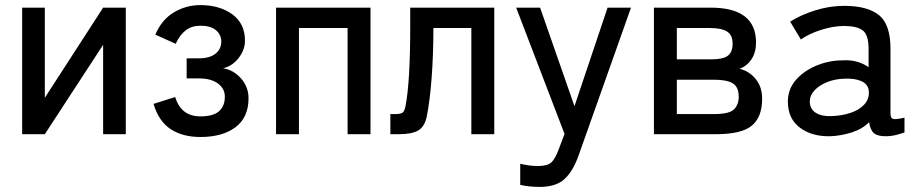

<svg xmlns="http://www.w3.org/2000/svg" viewBox="-20 -527 3606 754"><path d="M67 0V-497H156V-143L385 -497H474V0H385V-351L156 0Z M767 11Q697 11 650 -20Q603 -51 583 -119L668 -146Q691 -70 767 -70Q818 -70 840.5 -90.5Q863 -111 863 -147Q863 -179 836 -199Q809 -219 762 -219H713V-298H762Q803 -298 826 -316Q849 -334 849 -364Q849 -390 828.5 -408Q808 -426 767 -426Q733 -426 709.5 -408Q686 -390 670 -355L590 -391Q615 -450 663 -478.5Q711 -507 767 -507Q842 -507 892 -471Q942 -435 942 -367Q942 -331 917 -299Q892 -267 856 -259Q898 -252 927 -218.5Q956 -185 956 -141Q956 -66 905 -27.5Q854 11 767 11Z M1064 0V-497H1435V0H1345V-417H1154V0Z M1513 0V-79H1531Q1552 -79 1560 -84Q1568 -89 1572 -108Q1582 -158 1586.5 -239Q1591 -320 1591 -418V-497H1921V0H1831V-417H1682Q1682 -312 1675 -220.5Q1668 -129 1656 -70Q1648 -30 1623 -15Q1598 0 1547 0Z M2100 207Q2057 207 2023 199V116Q2038 120 2056.5 122.5Q2075 125 2092 125Q2130 125 2145.5 110.5Q2161 96 2175 57L2197 -1L2007 -497H2101L2236 -110L2366 -497H2458L2252 84Q2230 146 2196.5 176.5Q2163 207 2100 207Z M2548 0V-497H2771Q2949 -497 2949 -360Q2949 -321 2931 -294Q2913 -267 2884 -257Q2922 -248 2947.5 -217Q2973 -186 2973 -139Q2973 -68 2933 -34Q2893 0 2791 0ZM2638 -79H2783Q2844 -79 2862.5 -97.5Q2881 -116 2881 -147Q2881 -185 2858 -199.5Q2835 -214 2783 -214H2638ZM2638 -294H2775Q2819 -294 2838 -308Q2857 -322 2857 -356Q2857 -389 2835.5 -403Q2814 -417 2766 -417H2638Z M3242 8Q3169 10 3121.5 -25.5Q3074 -61 3074 -128Q3074 -177 3105.5 -213Q3137 -249 3186.5 -269.5Q3236 -290 3289 -290Q3320 -292 3346 -284.5Q3372 -277 3391 -263V-335Q3391 -391 3367.5 -408Q3344 -425 3295 -425Q3253 -425 3205.5 -410Q3158 -395 3125 -372L3083 -442Q3124 -468 3180.5 -486Q3237 -504 3295 -504Q3387 -504 3432 -467.5Q3477 -431 3477 -335V-82Q3477 -63 3487 -60Q3497 -57 3532 -65V-7Q3519 -2 3499 3Q3479 8 3458 8Q3426 8 3412 -4Q3398 -16 3393 -47Q3366 -20 3325 -7Q3284 6 3242 8ZM3243 -71Q3285 -72 3319.5 -83.5Q3354 -95 3374 -116.5Q3394 -138 3392 -168Q3390 -196 3363.5 -208Q3337 -220 3296 -218Q3259 -217 3228 -204.5Q3197 -192 3178.5 -172Q3160 -152 3160 -127Q3161 -99 3183 -84.5Q3205 -70 3243 -71Z"/></svg>

Font: Zen Kaku Gothic New Medium
Style: Regular
Weight: 500
Designer: Yoshimichi Ohira
Foundry: Positype
Version: Version 1.002